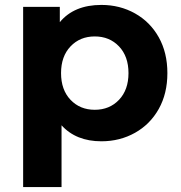

<svg xmlns="http://www.w3.org/2000/svg" viewBox="-20 -566 734 780"><path d="M660 -269Q660 -186 625 -123.5Q590 -61 528.5 -26.5Q467 8 392 8Q289 8 230 -57V194H74V-538H223V-476Q281 -546 392 -546Q467 -546 528.5 -511.5Q590 -477 625 -414.5Q660 -352 660 -269ZM502 -269Q502 -337 463.5 -377.5Q425 -418 365 -418Q305 -418 266.5 -377.5Q228 -337 228 -269Q228 -201 266.5 -160.5Q305 -120 365 -120Q425 -120 463.5 -160.5Q502 -201 502 -269Z"/></svg>

Font: Montserrat-Bold
Style: Bold
Weight: 700
Version: Version 7.200